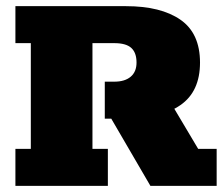

<svg xmlns="http://www.w3.org/2000/svg" viewBox="-20 -603 723 623"><path d="M30 0V-120H80V-463H30V-583H389Q502 -583 565.5 -539Q629 -495 629 -400Q629 -306 565.5 -262Q502 -218 389 -218H368L529 -278L623 -120H683V0H468L341 -218H320V-338H351Q385 -338 404 -354Q423 -370 423 -400Q423 -432 406 -447.5Q389 -463 351 -463H280V-120H330V0Z"/></svg>

Font: Rokkitt Black
Style: Regular
Weight: 900
Designer: Vernon Adams
Foundry: Vernon Adams
Version: Version 3.103